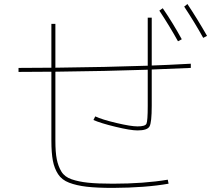

<svg xmlns="http://www.w3.org/2000/svg" viewBox="-20 -876 1040 936"><path d="M230.5 -759.8H250V-545.9Q502 -548.8 700.2 -555.7V-790H719.7V-556.6Q784.2 -558.6 910.2 -565.4V-544.9Q784.2 -539.1 719.7 -537.1V-360.4Q719.7 -279.3 709 -259.8Q698.2 -240.2 650.4 -240.2Q616.2 -240.2 543.5 -257.8Q470.7 -275.4 435.5 -291L444.3 -308.6Q477.5 -293 547.9 -276.4Q618.2 -259.8 650.4 -259.8Q687.5 -259.8 693.8 -272.5Q700.2 -285.2 700.2 -360.4V-536.1Q502 -529.3 250 -526.4V-190.4Q250 -133.8 256.8 -99.6Q263.7 -65.4 279.3 -39.6Q294.9 -13.7 329.1 -2Q363.3 9.8 409.2 14.6Q455.1 19.5 530.3 19.5Q681.6 19.5 797.9 0L801.8 19.5Q691.4 39.1 530.3 40Q452.1 40 402.3 34.2Q352.5 28.3 316.9 14.6Q281.2 1 263.2 -26.9Q245.1 -54.7 237.8 -92.3Q230.5 -129.9 230.5 -190.4V-526.4Q176.8 -525.4 70.3 -525.4V-544.9Q176.8 -544.9 230.5 -545.9ZM756.8 -824.2 773.4 -835.9Q822.3 -764.6 866.2 -684.6L847.7 -674.8Q807.6 -747.1 756.8 -824.2ZM877.9 -843.8 893.6 -856.4Q939.5 -788.1 989.3 -701.2L970.7 -691.4Q930.7 -763.7 877.9 -843.8Z"/></svg>

Font: Mgen+ 1mn thin
Style: Regular
Weight: 100
Designer: [Source Han Sans]
Ryoko NISHIZUKA  (kana & ideographs); Paul D. Hunt (Latin, Greek & Cyrillic); Wenlong ZHANG  (bopomofo
Version: Version 1.059.20150602